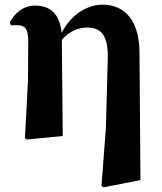

<svg xmlns="http://www.w3.org/2000/svg" viewBox="-20 -583 695 823"><path d="M578 -357C577 -521 492 -563 421 -563C359 -563 288 -527 244 -442C236 -527 192 -559 131 -559C79 -559 42 -526 22 -487L27 -474C31 -475 51 -475 54 -475C86 -475 101 -461 101 -406L100 -239L87 9L95 15L249 0L245 -412C276 -449 318 -465 352 -465C407 -465 444 -440 442 -334L434 -36L415 214L423 220L582 189Z"/></svg>

Font: Noto Serif KR Black
Style: Regular
Weight: 900
Version: Version 1.001;PS 1.001;hotconv 16.6.54;makeotf.lib2.5.65590